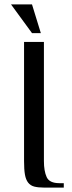

<svg xmlns="http://www.w3.org/2000/svg" viewBox="-20 -850 325 870"><path d="M89 -660H179V-120Q179 -75 191.5 -47.5Q204 -20 249 -20H269V0H179Q153 0 135.5 -4.5Q118 -9 107.5 -22.5Q97 -36 93 -59Q89 -82 89 -120ZM30 -830H125L165 -700H125Z"/></svg>

Font: Philosopher
Style: Regular
Weight: 400
Designer: Jovanny Lemonad
Foundry: Jovanny Lemonad
Version: Version 1.000